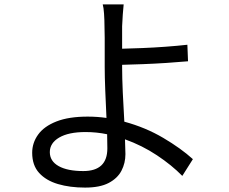

<svg xmlns="http://www.w3.org/2000/svg" viewBox="-20 -805 1040 871"><path d="M366 46Q297 46 243 30Q189 14 157.5 -20.5Q126 -55 126 -112Q126 -157 153 -194.5Q180 -232 236 -254Q292 -276 378 -276Q421 -276 463 -270Q460 -331 457.5 -394.5Q455 -458 455 -502Q455 -532 455 -566.5Q455 -601 455 -633Q455 -665 454 -686Q454 -713 452 -742.5Q450 -772 446 -785H541Q539 -769 537 -739Q535 -709 534 -686V-584Q574 -585 625.5 -587Q677 -589 731 -593Q785 -597 830 -602L833 -527Q789 -523 735 -519.5Q681 -516 628 -514Q575 -512 534 -511V-502Q534 -453 537 -385.5Q540 -318 544 -253Q640 -227 720.5 -179.5Q801 -132 855 -83L807 -7Q759 -56 692 -100.5Q625 -145 547 -173L549 -106Q549 -65 531 -30.5Q513 4 473 25Q433 46 366 46ZM358 -29Q467 -29 467 -132L466 -196Q442 -201 417.5 -203.5Q393 -206 368 -206Q291 -206 248.5 -181Q206 -156 206 -115Q206 -74 246 -51.5Q286 -29 358 -29Z"/></svg>

Font: Chocolate Classical Sans
Style: Regular
Weight: 400
Designer: 田海東、宇文滿月
Foundry: Moonlit Owen
Version: Version 1.001